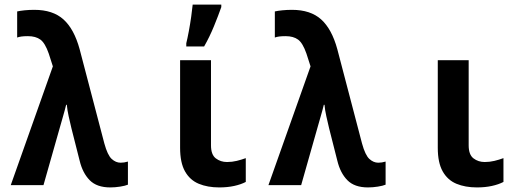

<svg xmlns="http://www.w3.org/2000/svg" viewBox="-20 -809 2292 839"><path d="M462 10Q403 10 372 -21.5Q341 -53 328 -107L292 -249Q286 -274 280 -301Q274 -328 272 -351H269Q263 -326 255 -299Q247 -272 243 -257L170 0H27L211 -519L193 -575Q177 -621 156.5 -636Q136 -651 102 -651Q85 -651 74 -649.5Q63 -648 55 -645V-759Q68 -762 88 -764Q108 -766 130 -766Q211 -766 257.5 -724Q304 -682 328 -594L436 -182Q450 -131 468 -114.5Q486 -98 507 -98Q523 -98 539 -103V-2Q527 3 505 6.5Q483 10 462 10Z M938 10Q887 10 848.5 -6Q810 -22 788.5 -60Q767 -98 767 -163V-546H902V-174Q902 -133 923 -117Q944 -101 972 -101Q994 -101 1014.5 -106Q1035 -111 1054 -118V-14Q1033 -3 1003.5 3.5Q974 10 938 10ZM794 -620Q799 -640 805 -672Q811 -704 815.5 -736Q820 -768 822 -789H947V-778Q934 -741 915 -694.5Q896 -648 872 -606H794Z M1588 10Q1529 10 1498 -21.5Q1467 -53 1454 -107L1418 -249Q1412 -274 1406 -301Q1400 -328 1398 -351H1395Q1389 -326 1381 -299Q1373 -272 1369 -257L1296 0H1153L1337 -519L1319 -575Q1303 -621 1282.5 -636Q1262 -651 1228 -651Q1211 -651 1200 -649.5Q1189 -648 1181 -645V-759Q1194 -762 1214 -764Q1234 -766 1256 -766Q1337 -766 1383.5 -724Q1430 -682 1454 -594L1562 -182Q1576 -131 1594 -114.5Q1612 -98 1633 -98Q1649 -98 1665 -103V-2Q1653 3 1631 6.5Q1609 10 1588 10Z M2064 10Q2013 10 1974.5 -6Q1936 -22 1914.5 -60Q1893 -98 1893 -163V-546H2028V-174Q2028 -133 2049 -117Q2070 -101 2098 -101Q2120 -101 2140.5 -106Q2161 -111 2180 -118V-14Q2159 -3 2129.5 3.5Q2100 10 2064 10Z"/></svg>

Font: Noto Sans Mono SemiCondensed
Style: Bold
Weight: 700
Width: 4
Designer: Monotype Design Team
Foundry: Monotype Imaging Inc.
Version: Version 2.014